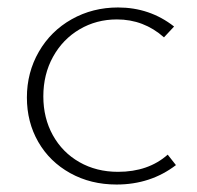

<svg xmlns="http://www.w3.org/2000/svg" viewBox="-20 -488 527 514"><path d="M52 -227Q52 -294 84 -349.5Q116 -405 172 -436.5Q228 -468 296 -468Q381 -468 446 -417L419 -388Q365 -436 293 -436Q238 -436 193 -409.5Q148 -383 122 -336Q96 -289 96 -230Q96 -172 121.5 -126Q147 -80 192.5 -54Q238 -28 296 -28Q377 -28 429 -74L451 -46Q383 6 292 6Q223 6 168 -24.5Q113 -55 82.5 -108Q52 -161 52 -227Z"/></svg>

Font: Ysabeau SC Light
Style: Regular
Weight: 300
Designer: Christian Thalmann (Catharsis Fonts)
Version: Version 0.003